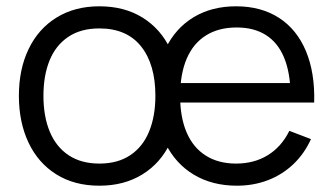

<svg xmlns="http://www.w3.org/2000/svg" viewBox="-20 -575 1059 610"><path d="M732.7 15Q654.7 15 596.2 -19.8Q537.8 -54.7 506.1 -118.7Q474.3 -182.7 474.3 -267.7Q474.3 -355.3 505.8 -420.2Q537.2 -485.2 594.8 -520.1Q652.5 -555 730 -555Q809.3 -555 866.2 -518.4Q923 -481.8 951.9 -412.9Q980.8 -344 978.2 -249.3H903.3V-275.3Q902 -345.5 882.3 -392.6Q862.7 -439.7 824.8 -463.7Q787 -487.7 732 -487.7Q674.3 -487.7 634 -462.2Q593.7 -436.8 573 -388.2Q552.3 -339.5 552.3 -270Q552.3 -202.2 573 -154.1Q593.7 -106 633.7 -80.7Q673.7 -55.3 730 -55.3Q787.5 -55.3 830.9 -82Q874.3 -108.7 899.3 -159.3L968 -133Q946.7 -86.2 911.5 -52.9Q876.3 -19.7 830.7 -2.3Q785 15 732.7 15ZM526.3 -249.3V-311H939V-249.3ZM295.7 15Q216.5 15 158.8 -21.1Q101.2 -57.2 70.6 -121.9Q40 -186.7 40 -270.7Q40 -355.2 71.1 -419.6Q102.2 -484 160.1 -519.5Q218 -555 295.7 -555Q375.2 -555 432.9 -519.1Q490.7 -483.2 521.2 -418.8Q551.7 -354.5 551.7 -270.7Q551.7 -185.7 520.9 -121.1Q490.2 -56.5 432.2 -20.8Q374.3 15 295.7 15ZM295.7 -55.3Q354.2 -55.3 394.1 -82.1Q434 -108.8 453.8 -157.4Q473.7 -206 473.7 -270.7Q473.7 -370.5 428.2 -427.6Q382.7 -484.7 295.7 -484.7Q236.5 -484.7 196.8 -457.8Q157 -431 137.5 -383Q118 -335 118 -270.7Q118 -205 138.2 -156.5Q158.5 -108 198.2 -81.7Q238 -55.3 295.7 -55.3Z"/></svg>

Font: Hauora
Style: Regular
Weight: 400
Designer: Wayne Shih
Foundry: WCYS
Version: Version 1.001